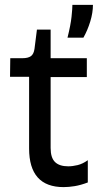

<svg xmlns="http://www.w3.org/2000/svg" viewBox="-20 -755 412 785"><path d="M240 10Q99 10 99 -148V-441H21L22 -517H71Q95 -517 106.5 -525.5Q118 -534 121 -555L131 -634H187V-517H335V-440H187V-150Q187 -110 205 -92.5Q223 -75 259 -75Q277 -75 297.5 -80Q318 -85 339 -100V-9Q310 2 285.5 6Q261 10 240 10ZM256 -601Q269 -653 272.5 -686.5Q276 -720 276 -735H360Q360 -703 349 -667Q338 -631 321 -601Z"/></svg>

Font: Bricolage Grotesque 12pt
Style: Regular
Weight: 400
Designer: Mathieu Triay
Foundry: Atelier Triay
Version: Version 1.001; ttfautohint (v1.8.4.7-5d5b);gftools[0.9.33.de